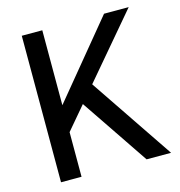

<svg xmlns="http://www.w3.org/2000/svg" viewBox="-105 -801 840 895"><g transform="rotate(-15 314.5 -353.5)"><path d="M324 -425 611 0H493L257 -349ZM179 0H80V-707H179ZM149 -180V-309L477 -707H596Z"/></g></svg>

Font: 42dot Sans Light Medium
Style: Regular
Weight: 500
Version: Version 1.000